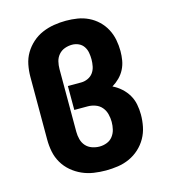

<svg xmlns="http://www.w3.org/2000/svg" viewBox="-111 -832 823 930"><g transform="rotate(-15 300.0 -367.5)"><path d="M306 8Q276 8 245.5 3.5Q215 -1 187 -13.5Q159 -26 135.5 -46Q112 -66 96.5 -92.5Q81 -119 75 -149Q69 -179 69 -210V-525Q69 -555 75 -585.5Q81 -616 96.5 -642Q112 -668 135 -688.5Q158 -709 186 -721Q214 -733 244.5 -738Q275 -743 305 -743Q334 -743 362.5 -738.5Q391 -734 417 -721.5Q443 -709 464 -689Q485 -669 498.5 -643.5Q512 -618 517.5 -589.5Q523 -561 523 -533Q523 -509 519 -486Q515 -463 504.5 -442.5Q494 -422 477.5 -405.5Q461 -389 441 -377Q464 -366 483.5 -348.5Q503 -331 516 -309Q529 -287 534 -261.5Q539 -236 539 -210Q539 -180 533 -150Q527 -120 512 -93.5Q497 -67 474.5 -46.5Q452 -26 424.5 -13.5Q397 -1 366.5 3.5Q336 8 306 8ZM306 -112Q325 -112 343 -119Q361 -126 372.5 -141Q384 -156 388.5 -174.5Q393 -193 393 -212Q393 -212 393 -212Q393 -212 393 -213Q393 -232 388 -251.5Q383 -271 370.5 -286Q358 -301 339 -308Q320 -315 300 -315H233V-435H300Q317 -435 333.5 -442.5Q350 -450 360 -464Q370 -478 373.5 -495.5Q377 -513 377 -530Q377 -547 374 -564Q371 -581 361.5 -595Q352 -609 336.5 -616Q321 -623 304 -623Q285 -623 267 -616.5Q249 -610 236.5 -595.5Q224 -581 219.5 -562.5Q215 -544 215 -525V-210Q215 -191 220 -172Q225 -153 237.5 -139Q250 -125 268.5 -118.5Q287 -112 306 -112Z"/></g></svg>

Font: Iosevka Curly Heavy Extended
Style: Regular
Weight: 900
Width: 7
Monospace: yes
Designer: Belleve Invis
Foundry: Belleve Invis
Version: Version 11.1.0; ttfautohint (v1.8.3)